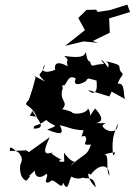

<svg xmlns="http://www.w3.org/2000/svg" viewBox="-20 -792 585 834"><path d="M259 -90C214 -85 254 -107 249 -96C201 -123 195 -132 210 -131C156 -110 178 -156 196 -196L105 -131L95 -139L24 -136C16 -172 49 -132 62 -129C73 -110 80 -106 70 -80C66 -78 60 -19 95 -7C134 -52 78 -2 131 -51C131 -19 158 -15 181 -37C196 -31 160 11 196 -1C213 -30 249 44 254 1C276 49 278 -6 290 -25C317 -8 347 -22 338 -21C358 -12 389 -31 396 22C361 -11 355 -52 374 -33C411 -83 456 -81 455 -29C437 -56 457 -118 434 -122C491 -136 484 -130 471 -117C463 -200 479 -213 491 -256C496 -201 427 -224 425 -248C446 -262 443 -256 396 -257C436 -265 419 -292 393 -321C356 -270 384 -292 361 -323C368 -309 319 -288 290 -304C309 -301 262 -317 250 -317C282 -353 233 -351 253 -410C239 -438 284 -404 251 -429C270 -402 268 -477 309 -451C288 -401 367 -443 354 -443C367 -454 356 -453 399 -442C408 -373 375 -386 363 -401L455 -373L465 -394L530 -358C509 -358 531 -437 491 -428C504 -467 524 -465 505 -480C488 -509 522 -506 441 -526C469 -503 430 -495 460 -480C445 -514 399 -558 432 -514C377 -513 381 -493 371 -525C356 -524 355 -563 352 -566C348 -546 328 -539 259 -549C288 -522 263 -540 274 -504C216 -536 216 -502 220 -489C173 -470 153 -483 176 -513C160 -454 131 -484 175 -438C128 -463 118 -470 135 -457C119 -397 127 -424 106 -360C75 -323 107 -352 140 -285C87 -291 120 -289 119 -311C160 -255 176 -234 126 -233C127 -255 136 -237 181 -271C213 -239 245 -253 185 -229C241 -207 261 -205 240 -248C280 -240 288 -229 343 -226C332 -187 328 -202 349 -201C369 -178 323 -159 375 -164C360 -113 343 -126 285 -70C321 -116 309 -57 258 -129ZM398 -750 356 -749 320 -714 349 -661 263 -593 343 -612 406 -606 383 -614 457 -650 454 -712 545 -740 533 -772 457 -748 404 -740Z"/></svg>

Font: Asimov Aggro
Style: CondIt
Weight: 500
Designer: Google
Version: Version 2.000980; 2014